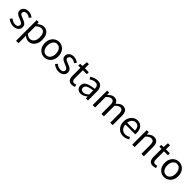

<svg xmlns="http://www.w3.org/2000/svg" viewBox="549 -2772 5077 5077"><g transform="rotate(45 3088.0 -233.0)"><path d="M233.9 13.2Q176.3 13.2 123 -8.3Q69.8 -29.8 30.8 -62L76.2 -122.1Q111.3 -93.3 149.9 -75.7Q188.5 -58.1 236.8 -58.1Q291 -58.1 317.6 -83Q344.2 -107.9 344.2 -143.1Q344.2 -170.4 325.7 -189.2Q307.1 -208 278.6 -221.2Q250 -234.4 220.2 -246.1Q182.1 -259.8 144.8 -278.8Q107.4 -297.9 82.8 -327.4Q58.1 -356.9 58.1 -402.8Q58.1 -467.3 107.4 -512.2Q156.7 -557.1 245.1 -557.1Q295.4 -557.1 338.6 -538.8Q381.8 -520.5 414.1 -496.1L370.1 -437Q341.3 -458 311.5 -471.4Q281.7 -484.9 245.1 -484.9Q193.8 -484.9 169.9 -461.7Q146 -438.5 146 -407.2Q146 -380.9 163.3 -364.5Q180.7 -348.1 208 -336.4Q235.4 -324.7 266.1 -313Q305.7 -297.9 343.8 -279.3Q381.8 -260.7 407 -230.2Q432.1 -199.7 432.1 -147.9Q432.1 -104 409.2 -67.4Q386.2 -30.8 342 -8.8Q297.9 13.2 233.9 13.2Z M559.6 229V-543H634.8L642.6 -481H646Q682.6 -511.2 727.1 -534.2Q771.5 -557.1 818.8 -557.1Q888.7 -557.1 936.8 -522.7Q984.9 -488.3 1009.8 -425.8Q1034.7 -363.3 1034.7 -279.8Q1034.7 -187 1001.7 -121.6Q968.8 -56.2 915 -21.5Q861.3 13.2 798.8 13.2Q762.2 13.2 723.9 -3.4Q685.5 -20 648.9 -49.8L650.9 44.9V229ZM783.7 -63Q851.1 -63 895.5 -120.4Q939.9 -177.7 939.9 -278.8Q939.9 -369.1 907 -424.6Q874 -480 796.9 -480Q762.2 -480 726.3 -460.9Q690.4 -441.9 650.9 -404.8V-120.1Q687.5 -88.4 722.2 -75.7Q756.8 -63 783.7 -63Z M1391.1 13.2Q1324.2 13.2 1266.8 -20.5Q1209.5 -54.2 1174.1 -117.7Q1138.7 -181.2 1138.7 -271Q1138.7 -361.3 1174.1 -425.3Q1209.5 -489.3 1266.8 -523.2Q1324.2 -557.1 1391.1 -557.1Q1457.5 -557.1 1514.9 -523.2Q1572.3 -489.3 1607.7 -425.3Q1643.1 -361.3 1643.1 -271Q1643.1 -181.2 1607.7 -117.7Q1572.3 -54.2 1514.9 -20.5Q1457.5 13.2 1391.1 13.2ZM1391.1 -63Q1461.4 -63 1505.1 -120.1Q1548.8 -177.2 1548.8 -271Q1548.8 -333.5 1529.1 -380.9Q1509.3 -428.2 1473.6 -454.6Q1438 -481 1391.1 -481Q1343.8 -481 1308.6 -454.6Q1273.4 -428.2 1253.7 -380.9Q1233.9 -333.5 1233.9 -271Q1233.9 -177.2 1277.1 -120.1Q1320.3 -63 1391.1 -63Z M1927.7 13.2Q1870.1 13.2 1816.9 -8.3Q1763.7 -29.8 1724.6 -62L1770 -122.1Q1805.2 -93.3 1843.8 -75.7Q1882.3 -58.1 1930.7 -58.1Q1984.9 -58.1 2011.5 -83Q2038.1 -107.9 2038.1 -143.1Q2038.1 -170.4 2019.5 -189.2Q2001 -208 1972.4 -221.2Q1943.8 -234.4 1914.1 -246.1Q1876 -259.8 1838.6 -278.8Q1801.3 -297.9 1776.6 -327.4Q1752 -356.9 1752 -402.8Q1752 -467.3 1801.3 -512.2Q1850.6 -557.1 1939 -557.1Q1989.3 -557.1 2032.5 -538.8Q2075.7 -520.5 2107.9 -496.1L2064 -437Q2035.2 -458 2005.4 -471.4Q1975.6 -484.9 1939 -484.9Q1887.7 -484.9 1863.8 -461.7Q1839.8 -438.5 1839.8 -407.2Q1839.8 -380.9 1857.2 -364.5Q1874.5 -348.1 1901.9 -336.4Q1929.2 -324.7 1960 -313Q1999.5 -297.9 2037.6 -279.3Q2075.7 -260.7 2100.8 -230.2Q2126 -199.7 2126 -147.9Q2126 -104 2103 -67.4Q2080.1 -30.8 2035.9 -8.8Q1991.7 13.2 1927.7 13.2Z M2424.8 13.2Q2337.4 13.2 2303.5 -36.6Q2269.5 -86.4 2269.5 -168V-469.2H2188.5V-538.1L2273.4 -543L2284.7 -694.8H2360.8V-543H2507.8V-469.2H2360.8V-166Q2360.8 -115.7 2379.2 -88.4Q2397.5 -61 2444.8 -61Q2459 -61 2476.1 -65.4Q2493.2 -69.8 2506.8 -75.2L2524.4 -6.8Q2501.5 0.5 2475.3 6.8Q2449.2 13.2 2424.8 13.2Z M2755.4 13.2Q2687.5 13.2 2642.1 -27.1Q2596.7 -67.4 2596.7 -141.1Q2596.7 -229.5 2677 -277.1Q2757.3 -324.7 2930.7 -344.2Q2930.7 -378.9 2921.1 -410.4Q2911.6 -441.9 2887.5 -461.4Q2863.3 -481 2818.4 -481Q2771.5 -481 2729.7 -462.9Q2688 -444.8 2655.8 -422.9L2619.6 -485.8Q2657.2 -509.8 2712.9 -533.4Q2768.6 -557.1 2833.5 -557.1Q2932.6 -557.1 2977.1 -495.8Q3021.5 -434.6 3021.5 -334V0H2946.8L2938.5 -64.9H2935.5Q2896.5 -32.7 2851.1 -9.8Q2805.7 13.2 2755.4 13.2ZM2781.7 -60.1Q2821.3 -60.1 2856 -78.4Q2890.6 -96.7 2930.7 -131.8V-284.2Q2838.9 -272.9 2785.4 -254.2Q2731.9 -235.4 2708.7 -208.7Q2685.5 -182.1 2685.5 -147Q2685.5 -100.6 2713.4 -80.3Q2741.2 -60.1 2781.7 -60.1Z M3194.3 0V-543H3269.5L3277.3 -463.9H3280.8Q3315.9 -502.9 3358.4 -530Q3400.9 -557.1 3449.7 -557.1Q3511.7 -557.1 3547.4 -529.1Q3583 -501 3599.6 -453.1Q3641.6 -498.5 3685.3 -527.8Q3729 -557.1 3778.3 -557.1Q3862.3 -557.1 3902.8 -502.7Q3943.4 -448.2 3943.4 -344.2V0H3852.5V-332Q3852.5 -408.7 3827.9 -442.9Q3803.2 -477.1 3751.5 -477.1Q3689.9 -477.1 3614.7 -394V0H3523.4V-332Q3523.4 -408.7 3498.8 -442.9Q3474.1 -477.1 3422.4 -477.1Q3359.9 -477.1 3285.6 -394V0Z M4339.4 13.2Q4267.1 13.2 4208.3 -20.5Q4149.4 -54.2 4114.3 -117.9Q4079.1 -181.6 4079.1 -271Q4079.1 -358.9 4114.3 -423.1Q4149.4 -487.3 4205.3 -522.2Q4261.2 -557.1 4324.2 -557.1Q4427.7 -557.1 4484.1 -487.8Q4540.5 -418.5 4540.5 -301.8Q4540.5 -287.1 4539.1 -273.4Q4537.6 -259.8 4536.1 -250H4170.4Q4174.8 -163.1 4223.9 -111.6Q4272.9 -60.1 4350.1 -60.1Q4390.1 -60.1 4423.3 -71.3Q4456.5 -82.5 4486.3 -103L4519.5 -43Q4483.4 -19.5 4439.2 -3.2Q4395 13.2 4339.4 13.2ZM4169.4 -314.9H4460.4Q4460.4 -397.5 4424.8 -440.7Q4389.2 -483.9 4325.2 -483.9Q4267.6 -483.9 4222.7 -439.5Q4177.7 -395 4169.4 -314.9Z M4674.3 0V-543H4749.5L4757.3 -464.8H4760.7Q4799.3 -503.4 4843.3 -530.3Q4887.2 -557.1 4942.4 -557.1Q5027.8 -557.1 5068.1 -502.7Q5108.4 -448.2 5108.4 -344.2V0H5017.6V-332Q5017.6 -408.7 4993.2 -442.9Q4968.8 -477.1 4914.6 -477.1Q4872.6 -477.1 4839.6 -456.1Q4806.6 -435.1 4765.6 -394V0Z M5456.5 13.2Q5369.1 13.2 5335.2 -36.6Q5301.3 -86.4 5301.3 -168V-469.2H5220.2V-538.1L5305.2 -543L5316.4 -694.8H5392.6V-543H5539.6V-469.2H5392.6V-166Q5392.6 -115.7 5410.9 -88.4Q5429.2 -61 5476.6 -61Q5490.7 -61 5507.8 -65.4Q5524.9 -69.8 5538.6 -75.2L5556.2 -6.8Q5533.2 0.5 5507.1 6.8Q5481 13.2 5456.5 13.2Z M5873.5 13.2Q5806.6 13.2 5749.3 -20.5Q5691.9 -54.2 5656.5 -117.7Q5621.1 -181.2 5621.1 -271Q5621.1 -361.3 5656.5 -425.3Q5691.9 -489.3 5749.3 -523.2Q5806.6 -557.1 5873.5 -557.1Q5939.9 -557.1 5997.3 -523.2Q6054.7 -489.3 6090.1 -425.3Q6125.5 -361.3 6125.5 -271Q6125.5 -181.2 6090.1 -117.7Q6054.7 -54.2 5997.3 -20.5Q5939.9 13.2 5873.5 13.2ZM5873.5 -63Q5943.8 -63 5987.5 -120.1Q6031.2 -177.2 6031.2 -271Q6031.2 -333.5 6011.5 -380.9Q5991.7 -428.2 5956.1 -454.6Q5920.4 -481 5873.5 -481Q5826.2 -481 5791 -454.6Q5755.9 -428.2 5736.1 -380.9Q5716.3 -333.5 5716.3 -271Q5716.3 -177.2 5759.5 -120.1Q5802.7 -63 5873.5 -63Z"/></g></svg>

Font: `nÑOS CN Regular
Style: Regular
Weight: 400
Designer: Ryoko NISHIZUKA ¬âXZm¬º[P (kana & ideographs); Paul D. Hunt (Latin, Greek & Cyrillic); Wenlong ZHANG _ e¬á¬ü¬ô (bopomof
Foundry: Adobe Systems Incorporated
Version: Version 1.004;PS 1.004;hotconv 1.0.82;makeotf.lib2.5.63406